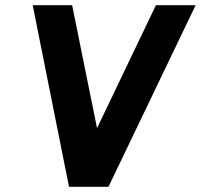

<svg xmlns="http://www.w3.org/2000/svg" viewBox="-20 -720 774 740"><path d="M106 -700 246 0H398L734 -700H581L354 -226L258 -700Z"/></svg>

Font: Unageo
Style: ExtraBold-Italic
Weight: 800
Designer: Richard Sepsi
Foundry: Richard Sepsi
Version: Version 2.000